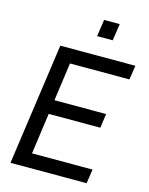

<svg xmlns="http://www.w3.org/2000/svg" viewBox="-129 -964 813 1045"><g transform="rotate(15 277.0 -441.5)"><path d="M34 0 131 -686H554L542 -606H207L177 -391H468L457 -311H166L134 -80H475L463 0ZM311 -788 325 -883H413L399 -788Z"/></g></svg>

Font: Archivo Narrow
Style: Italic
Weight: 400
Italic angle: -8°
Designer: Hector Gatti
Foundry: Omnibus-Type
Version: Version 3.002